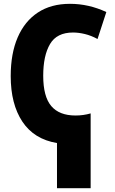

<svg xmlns="http://www.w3.org/2000/svg" viewBox="-20 -744 603 1004"><path d="M278 240V4Q158 -16 97 -108Q36 -200 36 -346Q36 -464 72.5 -548.5Q109 -633 178 -678.5Q247 -724 346 -724Q444 -724 536 -681L490 -540Q457 -558 424 -566Q391 -574 362 -574Q277 -574 241.5 -513.5Q206 -453 206 -348Q206 -239 248 -189.5Q290 -140 375 -140Q416 -140 454 -151V240Z"/></svg>

Font: Noto Sans Mono SemiCondensed Black
Style: Regular
Weight: 900
Width: 4
Designer: Monotype Design Team
Foundry: Monotype Imaging Inc.
Version: Version 2.014; ttfautohint (v1.8.4.7-5d5b)